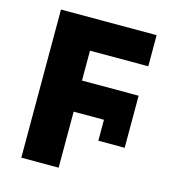

<svg xmlns="http://www.w3.org/2000/svg" viewBox="-107 -804 813 894"><g transform="rotate(15 300.0 -357.0)"><path d="M77 0V-714H538V-564H257V-420H530V-169H403V-270H257V0Z"/></g></svg>

Font: Noto Sans Mono Extra
Style: Regular
Weight: 800
Designer: Monotype Design Team
Foundry: Monotype Imaging Inc.
Version: Version 1.900